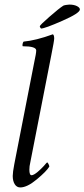

<svg xmlns="http://www.w3.org/2000/svg" viewBox="-20 -820 372 846"><path d="M130.9 -545.9Q139.6 -585.4 139.6 -597.7Q139.6 -616.2 80.1 -616.2Q78.1 -619.1 79.6 -626.5Q81.1 -633.8 84 -636.7Q137.7 -641.6 212.9 -668.9Q218.8 -665.5 218.8 -650.4Q218.8 -640.6 206.1 -577.1L113.3 -103.5Q109.4 -87.9 109.4 -72.3Q109.4 -47.9 119.1 -47.9Q124 -47.9 131.1 -52Q138.2 -56.2 145.3 -62Q152.3 -67.9 159.9 -75.2Q167.5 -82.5 172.9 -88.4Q177.7 -94.7 182.6 -99.6L187.5 -104.5Q189.9 -104.5 193.6 -97.4Q197.3 -90.3 197.3 -85.9Q185.1 -65.4 142.3 -29.8Q99.6 5.9 69.3 5.9Q53.7 5.9 44.9 -8.3Q36.1 -22.5 36.1 -44.9Q36.1 -60.5 43 -96.7ZM161.1 -694.3Q160.2 -694.3 157.7 -698.2Q155.3 -702.1 155.3 -704.1Q155.3 -709 197.5 -745.8Q239.7 -782.7 258.8 -794.9Q260.7 -796.4 270.3 -798.1Q279.8 -799.8 285.2 -799.8Q305.7 -799.8 318.8 -793.2Q332 -786.6 332 -778.3Q332 -762.2 254.6 -728.3Q177.2 -694.3 161.1 -694.3Z"/></svg>

Font: Amiri
Style: Slanted
Weight: 400
Italic angle: 9°
Designer: Khaled Hosny
Version: Version 000.107